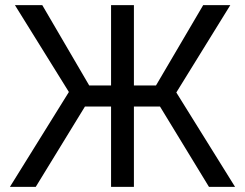

<svg xmlns="http://www.w3.org/2000/svg" viewBox="-20 -727 953 747"><path d="M501 0H412.1V-707H501ZM248 -369.1 38.1 -707H144.5L327.1 -394.5H586.9L770.5 -707H876L666 -367.2L894.5 0H793L602.5 -312.5H310.5L119.1 0H18.6Z"/></svg>

Font: Pretendard Std Variable
Style: Regular
Weight: 400
Designer: Base glyphs from Inter by Rasmus Andersson; Hangeul glyphs from Noto Sans CJK(Source Han Sans) by Jang Soo-young and Kan
Foundry: Kil Hyung-jin
Version: Version 1.309;Glyphs 3.2 (3225)